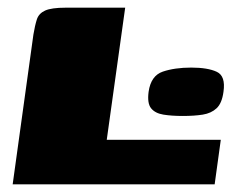

<svg xmlns="http://www.w3.org/2000/svg" viewBox="-20 -480 639 500"><path d="M306 -460 258 -116H555L539 0H13L67 -390Q71 -414 76 -429.5Q81 -445 97.5 -452.5Q114 -460 151 -460ZM367 -241Q373 -283 404 -293.5Q435 -304 478 -304Q521 -304 544.5 -293Q568 -282 562 -241Q558 -211 544 -198Q530 -185 508 -181.5Q486 -178 456 -178Q427 -178 405.5 -181.5Q384 -185 373.5 -198Q363 -211 367 -241Z"/></svg>

Font: Genos Thin Black
Style: Italic
Weight: 900
Italic angle: -8°
Version: Version 1.010